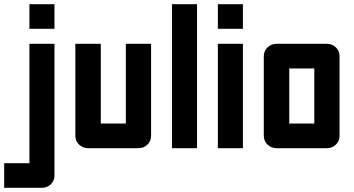

<svg xmlns="http://www.w3.org/2000/svg" viewBox="-94 -710 1697 920"><path d="M167 -500V132Q167 156 149.5 173Q132 190 106 190H-74V72H47V-500ZM47 -690H167V-572H47Z M630 -500V-60Q630 -34 612.5 -17Q595 0 569 0H328Q303 0 285 -17Q267 -34 267 -60V-500H389V-118H509V-500Z M730 -690H850V0H730Z M950 -690H1070V-572H950ZM950 -500H1070V0H950Z M1231 0Q1206 0 1188 -17Q1170 -34 1170 -60V-440Q1170 -466 1188 -483Q1206 -500 1231 -500H1472Q1498 -500 1515.5 -483Q1533 -466 1533 -440V-60Q1533 -34 1515.5 -17Q1498 0 1472 0ZM1292 -118H1412V-382H1292Z"/></svg>

Font: Tschichold
Style: Bold
Weight: 700
Designer: Peter Wiegel
Foundry: Peter Wiegel
Version: Version 1.000; ttfautohint (v1.3)